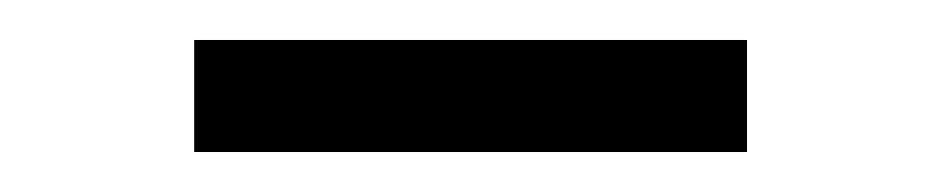

<svg xmlns="http://www.w3.org/2000/svg" viewBox="-20 -735 475 97"><path d="M78.1 -658.2V-714.8H357.4V-658.2Z"/></svg>

Font: GenYoMin JP Regular
Style: Regular
Weight: 400
Version: Version 1.001;PS 1;hotconv 16.6.51;makeotf.lib2.5.65220 DEVE